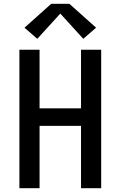

<svg xmlns="http://www.w3.org/2000/svg" viewBox="-20 -999 640 1019"><path d="M83 0V-735H190V-424H410V-735H517V0H410V-331H190V0ZM178 -793 110 -852 252 -979H348L490 -852L422 -793L300 -927Z"/></svg>

Font: Iosevka SS04 Semibold Extended
Style: Regular
Weight: 600
Width: 7
Monospace: yes
Designer: Belleve Invis
Foundry: Belleve Invis
Version: Version 19.0.0; ttfautohint (v1.8.4)